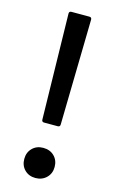

<svg xmlns="http://www.w3.org/2000/svg" viewBox="-110 -746 476 788"><g transform="rotate(15 127.5 -351.5)"><path d="M92 -700H168Q178 -700 178 -690L169 -242Q169 -232 159 -232H101Q91 -232 91 -242L82 -690Q82 -700 92 -700ZM61 -67Q61 -95 79 -113Q97 -131 125 -131Q154 -131 172 -113Q190 -95 190 -67Q190 -39 171.5 -21Q153 -3 125 -3Q97 -3 79 -21Q61 -39 61 -67Z"/></g></svg>

Font: BarlowMedium
Style: Regular
Weight: 500
Designer: Jeremy Tribby
Foundry: Tribby Type
Version: Version 1.422